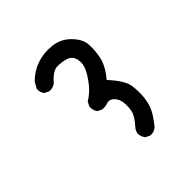

<svg xmlns="http://www.w3.org/2000/svg" viewBox="-152 -673 805 805"><g transform="rotate(-45 250.0 -271.0)"><path d="M293.9 7.8 273.4 -2Q263.7 -15.6 261.7 -33.2Q263.7 -48.8 273.4 -60.5Q305.7 -95.7 310.5 -120.1Q315.4 -144.5 312.5 -168.5Q309.6 -192.4 294.4 -207Q279.3 -221.7 261.7 -215.8Q244.1 -210 228.5 -211.9L209 -221.7Q197.3 -237.3 199.2 -258.8L209 -278.3Q238.3 -295.9 260.7 -323.2Q283.2 -350.6 296.4 -377.9Q309.6 -405.3 303.7 -431.6Q297.9 -458 272.9 -465.8Q248 -473.6 221.7 -472.7Q195.3 -471.7 162.1 -432.6Q146.5 -420.9 125 -422.9L105.5 -432.6Q93.8 -446.3 95.7 -467.8L111.3 -495.1Q142.6 -526.4 182.6 -540Q222.7 -553.7 268.1 -548.8Q313.5 -543.9 345.7 -511.7Q377.9 -479.5 380.9 -446.3Q383.8 -413.1 376 -373Q368.2 -333 329.1 -286.1Q381.8 -229.5 386.7 -191.9Q391.6 -154.3 387.7 -122.1Q383.8 -89.8 373 -66.4Q362.3 -43 331.1 -3.9Q315.4 9.8 293.9 7.8Z"/></g></svg>

Font: NaikaiFont
Style: Regular
Weight: 400
Version: Version 1.67